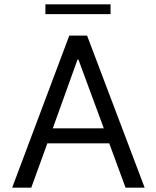

<svg xmlns="http://www.w3.org/2000/svg" viewBox="-20 -864 720 884"><path d="M36 0 299 -700H381L646 0H558L483 -204H198L124 0ZM458 -273 341 -590H337L223 -273ZM189 -844H489V-799H189Z"/></svg>

Font: Lopes Sans
Style: Regular
Weight: 400
Designer: Gabriel Lam, Diego Maldonado
Foundry: TypeRant, Foresti Design
Version: Version 4.000